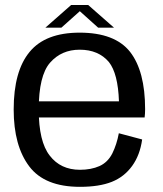

<svg xmlns="http://www.w3.org/2000/svg" viewBox="-20 -726 639 751"><path d="M292.8 4.8V-61.9Q217 -61.9 174.5 -117.4Q131.5 -172.1 131.5 -297.5Q131.5 -430.2 175.8 -480.8Q220.2 -531.6 291.7 -531.6Q365.1 -531.6 406 -483.3Q441.6 -438.3 445.3 -329.6H120.6V-266.6H545.7Q547.6 -281.7 547.6 -299Q547.6 -447.6 488.7 -523.2Q429.2 -598.3 291.5 -598.3Q158 -598.3 96 -523.2Q33.5 -448 33.5 -297.7Q33.5 -155.6 94.5 -75.1Q154.8 4.8 292.8 4.8ZM292.8 -61.9V4.8Q368.2 4.8 417.2 -14.7Q466 -34.1 497 -77.1Q527.6 -119.4 536 -180.5L444.8 -204.8Q436.7 -161.2 419.4 -126Q401.6 -91 368.9 -76.3Q336.3 -61.9 292.8 -61.9ZM157.5 -617.8H220.1L292.2 -682.2L363.9 -617.8H425.9L325 -706.4H258.2Z"/></svg>

Font: Anybody Thin
Style: Regular
Weight: 100
Designer: Tyler Finck
Foundry: Etcetera Type Company
Version: Version 1.114;gftools[0.9.25]